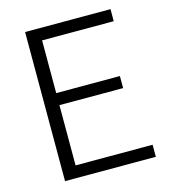

<svg xmlns="http://www.w3.org/2000/svg" viewBox="-105 -777 763 862"><g transform="rotate(-15 276.5 -346.5)"><path d="M91 0V-693H488V-637H155V-392H451V-336H155V-56H513V0Z"/></g></svg>

Font: Ubuntu Sans Light
Style: Regular
Weight: 300
Designer: Dalton Maag Ltd
Foundry: Dalton Maag Ltd
Version: Version 1.006; ttfautohint (v1.8.4.7-5d5b)